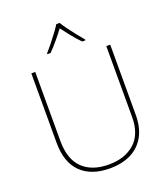

<svg xmlns="http://www.w3.org/2000/svg" viewBox="-168 -1067 1048 1196"><g transform="rotate(-20 356.0 -469.5)"><path d="M618 -252Q618 -163 584.5 -105Q551 -47 492 -18.5Q433 10 355 10Q231 10 163 -57Q95 -124 95 -254V-714H121V-256Q121 -136 182.5 -75.5Q244 -15 356 -15Q463 -15 527.5 -72.5Q592 -130 592 -244V-714H618ZM368 -949Q380 -929 400 -901.5Q420 -874 442 -846.5Q464 -819 482 -798V-792H461Q433 -820 405.5 -854.5Q378 -889 357 -917Q336 -889 307.5 -854.5Q279 -820 251 -792H230V-798Q249 -819 271 -846.5Q293 -874 313.5 -901.5Q334 -929 346 -949Z"/></g></svg>

Font: Noto Sans Devanagari Thin
Style: Regular
Weight: 100
Designer: Jelle Bosma - Monotype Design Team
Foundry: Monotype Imaging Inc.
Version: Version 2.004; ttfautohint (v1.8.4.7-5d5b)